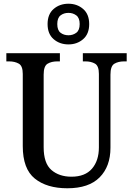

<svg xmlns="http://www.w3.org/2000/svg" viewBox="-20 -999 714 1029"><path d="M341 10Q231 10 166.5 -42Q102 -94 102 -216V-603Q102 -646 80.5 -658Q59 -670 29 -670H14V-714H301V-670H287Q256 -670 235 -657.5Q214 -645 214 -599V-210Q214 -124 255.5 -88Q297 -52 363 -52Q436 -52 473 -95Q510 -138 510 -209V-603Q510 -646 489 -658Q468 -670 438 -670H424V-714H659V-670H645Q614 -670 593 -657.5Q572 -645 572 -599V-207Q572 -107 514 -48.5Q456 10 341 10ZM347 -761Q300 -761 267.5 -789Q235 -817 235 -870Q235 -923 267.5 -951Q300 -979 347 -979Q393 -979 425.5 -951Q458 -923 458 -870Q458 -817 425.5 -789Q393 -761 347 -761ZM347 -810Q371 -810 389 -823.5Q407 -837 407 -870Q407 -903 389 -916.5Q371 -930 347 -930Q322 -930 304.5 -916.5Q287 -903 287 -870Q287 -837 304.5 -823.5Q322 -810 347 -810Z"/></svg>

Font: Noto Serif Khmer SemiCondensed Medium
Style: Regular
Weight: 500
Width: 4
Designer: Danh Hong and the Monotype Design Team
Foundry: Monotype Imaging Inc.
Version: Version 2.004; ttfautohint (v1.8.4.7-5d5b)